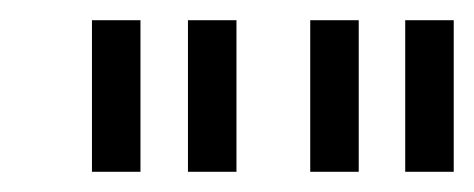

<svg xmlns="http://www.w3.org/2000/svg" viewBox="-20 -845 469 190"><path d="M381 -825H429V-675H381ZM287 -825H335V-675H287ZM166 -825H214V-675H166ZM71 -825H119V-675H71Z"/></svg>

Font: Train One
Style: Regular
Weight: 400
Designer: Fontworks Inc.
Foundry: Fontworks Inc.
Version: Version 1.100